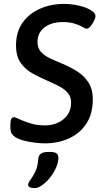

<svg xmlns="http://www.w3.org/2000/svg" viewBox="-20 -727 540 983"><path d="M209 7Q191 7 163 4Q135 1 106.5 -6Q78 -13 58 -25Q47 -32 40 -43Q33 -54 33 -80Q33 -112 38.5 -119.5Q44 -127 52 -127Q57 -127 66.5 -122.5Q76 -118 90 -112Q110 -103 140.5 -94Q171 -85 212 -85Q246 -85 276 -98.5Q306 -112 325 -138Q344 -164 344 -201Q344 -232 326.5 -252Q309 -272 280.5 -286.5Q252 -301 220 -315Q183 -331 146.5 -351Q110 -371 86 -405Q62 -439 62 -494Q62 -563 95 -610Q128 -657 184 -682Q240 -707 309 -707Q346 -707 386.5 -697.5Q427 -688 449 -672Q469 -659 469 -644Q469 -636 461.5 -620.5Q454 -605 443.5 -592.5Q433 -580 424 -580Q419 -580 411.5 -584Q404 -588 393 -594Q379 -601 356.5 -607.5Q334 -614 302 -614Q243 -614 207.5 -586.5Q172 -559 172 -512Q172 -481 189 -462Q206 -443 233 -430Q260 -417 292 -404Q333 -387 370.5 -364.5Q408 -342 431.5 -307Q455 -272 455 -219Q455 -143 421.5 -93Q388 -43 332 -18Q276 7 209 7ZM158 236Q148 236 136 233Q124 230 124 220Q124 209 135.5 194Q147 179 160 153.5Q173 128 176 86Q179 51 225 51H240Q279 51 279 80Q279 104 267 131.5Q255 159 236 182.5Q217 206 196 221Q175 236 158 236Z"/></svg>

Font: Asap Medium
Style: Italic
Weight: 500
Italic angle: -6°
Designer: Pablo Cosgaya
Foundry: Omnibus-Type
Version: Version 3.001; ttfautohint (v1.8.3)